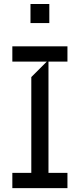

<svg xmlns="http://www.w3.org/2000/svg" viewBox="-20 -965 409 985"><path d="M43.3 0V-78.1H140.6V-569.6L220.2 -649.1H43.3V-727.3H326V-649.1H228.7V-78.1H326V0ZM136.4 -846.6V-944.6H233V-846.6Z"/></svg>

Font: Riot Sans
Style: Regular
Weight: 400
Designer: Rasmus Andersson
Foundry: rsms
Version: Version 3.005